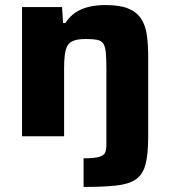

<svg xmlns="http://www.w3.org/2000/svg" viewBox="-20 -538 674 758"><path d="M310 200V87Q352 87 371 81.5Q390 76 395 64.5Q400 53 400 34V-269Q400 -310 397.5 -333Q395 -356 387 -367Q379 -378 362.5 -381Q346 -384 320 -384Q290 -384 272.5 -378Q255 -372 247 -358.5Q239 -345 236 -322.5Q233 -300 233 -267V0H67V-510H225L229 -447H238Q255 -473 278 -488.5Q301 -504 331 -511Q361 -518 397 -518Q453 -518 486 -504.5Q519 -491 536.5 -465Q554 -439 559.5 -401.5Q565 -364 565 -315V4Q565 71 554.5 111Q544 151 516.5 170Q489 189 439 194.5Q389 200 310 200Z"/></svg>

Font: Saira SemiExpanded
Style: Bold
Weight: 700
Width: 6
Designer: Hector Gatti with collaboration of the Omnibus-Type team
Foundry: Omnibus-Type
Version: Version 1.101